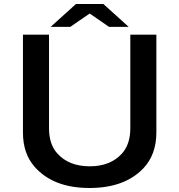

<svg xmlns="http://www.w3.org/2000/svg" viewBox="-20 -899 900 964"><path d="M361.3 -878.9H499L626 -764.2H527.3L430.2 -831.1L333 -764.2H234.4ZM95.2 -725.1H226.1V-254.9Q226.1 -176.3 266.1 -130.4Q324.2 -64 430.7 -64Q533.2 -64 591.3 -127Q634.3 -173.8 634.3 -254.9V-725.1H765.1V-233.9Q765.1 -122.1 698.7 -52.7Q604.5 44.9 429.2 44.9Q248 44.9 154.3 -61Q95.2 -127.4 95.2 -233.9Z"/></svg>

Font: FORM UDPGothic
Style: Bold
Weight: 700
Foundry: Pronama LLC
Version: Version 1.051